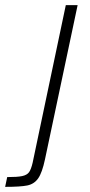

<svg xmlns="http://www.w3.org/2000/svg" viewBox="-117 -530 351 747"><path d="M10 103 139 -510H185L58 90Q47 142 31.5 164Q16 186 -10.5 191.5Q-37 197 -97 197L-89 159Q-49 159 -30.5 155Q-12 151 -4 140Q4 129 10 103Z"/></svg>

Font: Saira Semi Condensed ExtraLight
Style: Italic
Weight: 200
Width: 4
Italic angle: -12°
Designer: Hector Gatti with collaboration of the Omnibus-Type team
Foundry: Omnibus-Type
Version: Version 1.001; ttfautohint (v1.8)